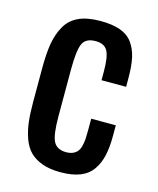

<svg xmlns="http://www.w3.org/2000/svg" viewBox="-94 -654 600 729"><g transform="rotate(15 205.5 -289.0)"><path d="M43.5 -221.7V-355.5Q43.5 -413.6 50.3 -453.1Q57.1 -492.7 75.2 -524.2Q93.3 -555.7 127 -570.8Q160.6 -585.9 211.9 -585.9Q258.3 -585.9 289.6 -574.7Q320.8 -563.5 338.1 -539.6Q355.5 -515.6 362.5 -483.4Q369.6 -451.2 369.6 -404.3V-369.6H272.9V-404.8Q272.9 -461.9 260.3 -484.6Q247.6 -507.3 213.4 -507.3Q174.3 -507.3 162.4 -480.2Q150.4 -453.1 150.4 -377.4V-195.3Q150.4 -122.1 163.8 -96.4Q177.2 -70.8 213.9 -70.8Q229.5 -70.8 240.5 -75.9Q251.5 -81.1 257.8 -89.1Q264.2 -97.2 267.6 -110.8Q271 -124.5 272 -137.9Q272.9 -151.4 272.9 -171.4V-218.3H369.6V-178.2Q369.6 -131.8 362.3 -99.1Q355 -66.4 337.4 -41.3Q319.8 -16.1 288.8 -3.9Q257.8 8.3 211.9 8.3Q169.9 8.3 139.9 -2.7Q109.9 -13.7 91.3 -32.5Q72.8 -51.3 62 -81.3Q51.3 -111.3 47.4 -144Q43.5 -176.8 43.5 -221.7Z"/></g></svg>

Font: Oswald Regular
Style: Regular
Weight: 400
Designer: Vernon Adams
Foundry: Vernon Adams
Version: 3.0; ttfautohint (v0.95) -l 8 -r 50 -G 200 -x 0 -w "G" -W -c